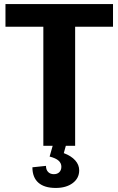

<svg xmlns="http://www.w3.org/2000/svg" viewBox="-20 -720 585 948"><path d="M538 -700V-588H274L351 -653V0H194V-653L269 -588H7V-700ZM255 208Q199 208 169.5 182Q140 156 140 106L207 99Q207 118 217.5 129Q228 140 246 140Q263 140 273 130Q283 120 283 103Q283 86 269.5 73.5Q256 61 225 53L240 0H305L295 36Q332 50 351.5 72Q371 94 371 121Q371 160 339 184Q307 208 255 208Z"/></svg>

Font: Pathway Extreme
Style: Bold
Weight: 700
Designer: Eduardo Rodriguez Tunni
Foundry: Eduardo Rodriguez Tunni
Version: Version 1.001;gftools[0.9.26]